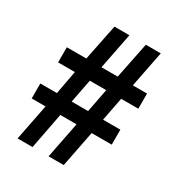

<svg xmlns="http://www.w3.org/2000/svg" viewBox="-165 -801 849 912"><g transform="rotate(30 259.5 -345.0)"><path d="M65 0 104 -198H28V-280H119L143 -409H51V-492H158L198 -690H280L241 -492H330L370 -690H452L413 -492H491V-409H397L372 -280H467V-198H357L318 0H235L274 -198H185L147 0ZM200 -280H290L315 -409H225Z"/></g></svg>

Font: Noto Sans Kannada ExtraCondensed SemiBold
Style: Regular
Weight: 600
Width: 2
Designer: Jelle Bosma - Monotype Design Team
Foundry: Monotype Imaging Inc.
Version: Version 2.005; ttfautohint (v1.8.4.7-5d5b)